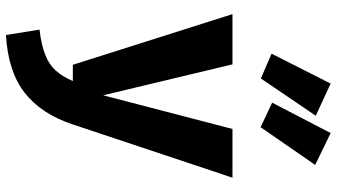

<svg xmlns="http://www.w3.org/2000/svg" viewBox="-266 -652 1148 655"><g transform="rotate(90 307.5 -325.0)"><path d="M586.7 -544.6 405.1 0Q369.2 108.2 296.7 164.6Q224.1 221 100 228.2L81.5 113.8Q135.4 107.2 168.5 93.8Q201.5 80.5 221.8 57.7Q242.1 34.9 256.9 0H201.5L28.7 -544.6H200L305.6 -103.6L420.5 -544.6ZM163.6 -677.9 265.6 -879.5 375.4 -828.7 248.2 -641.5ZM330.8 -680 434.4 -879.5 543.1 -826.7 414.4 -640.5Z"/></g></svg>

Font: FiraCode Nerd Font
Style: Bold
Weight: 700
Designer: Carrois Corporate, Edenspiekermann AG, Nikita Prokopov
Foundry: Carrois Corporate, Edenspiekermann AG, Nikita Prokopov
Version: Version 6.002;Nerd Fonts 2.1.0